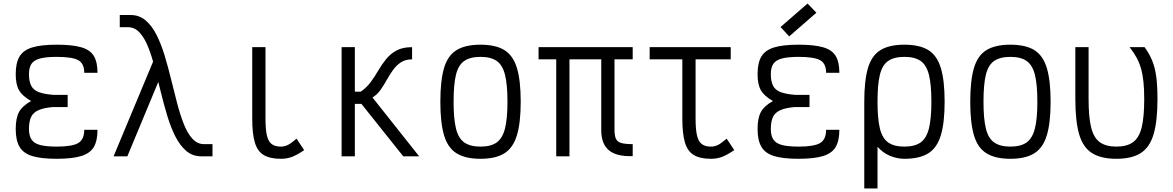

<svg xmlns="http://www.w3.org/2000/svg" viewBox="-20 -885 6640 1087"><path d="M301 14Q213 14 162.5 -1.5Q112 -17 90.5 -54Q69 -91 69 -154Q69 -217 88 -251.5Q107 -286 156 -313Q107 -341 88 -373.5Q69 -406 69 -465Q69 -529 90.5 -565Q112 -601 162.5 -616.5Q213 -632 301 -632Q389 -632 439.5 -617.5Q490 -603 511 -568.5Q532 -534 532 -473H457Q457 -525 423.5 -544Q390 -563 301 -563Q242 -563 207.5 -554Q173 -545 158.5 -524Q144 -503 144 -465Q144 -425 156.5 -400Q169 -375 199.5 -363.5Q230 -352 281 -348H363V-279H281Q230 -275 199.5 -262Q169 -249 156.5 -223.5Q144 -198 144 -154Q144 -117 158.5 -95Q173 -73 207.5 -64Q242 -55 301 -55Q390 -55 423.5 -75.5Q457 -96 457 -150H532Q532 -88 511 -52.5Q490 -17 439.5 -1.5Q389 14 301 14Z M1120 0Q1070 0 1034 -31Q998 -62 972 -114Q946 -166 926.5 -231Q907 -296 890 -365.5Q873 -435 856.5 -500Q840 -565 819.5 -617Q799 -669 771 -700Q743 -731 705 -731H658V-800H720Q769 -800 805 -769Q841 -738 867 -686Q893 -634 912.5 -569Q932 -504 949 -434.5Q966 -365 983 -300Q1000 -235 1020.5 -183Q1041 -131 1069 -100Q1097 -69 1135 -69H1183V0ZM623 0 870 -592 901 -481 701 0Z M1570 14Q1509 14 1473.5 -7Q1438 -28 1423 -77.5Q1408 -127 1408 -213V-618H1483V-213Q1483 -153 1491 -118.5Q1499 -84 1518 -69.5Q1537 -55 1570 -55Q1591 -55 1610 -64.5Q1629 -74 1659 -100L1702 -35Q1662 -8 1633.5 3Q1605 14 1570 14Z M1914 0V-618H1989V-366H2022Q2055 -388 2078.5 -420Q2102 -452 2122 -486.5Q2142 -521 2166.5 -551Q2191 -581 2225.5 -599.5Q2260 -618 2313 -618V-549Q2276 -549 2250.5 -532.5Q2225 -516 2206 -490Q2187 -464 2170.5 -434Q2154 -404 2135 -377Q2116 -350 2089 -333L2353 0H2263L2026 -297H1989V0Z M2700 14Q2615 14 2565 -17Q2515 -48 2494 -119Q2473 -190 2473 -309Q2473 -429 2494 -500Q2515 -571 2565 -601.5Q2615 -632 2700 -632Q2786 -632 2835.5 -601.5Q2885 -571 2906.5 -500Q2928 -429 2928 -309Q2928 -190 2906.5 -119Q2885 -48 2835.5 -17Q2786 14 2700 14ZM2700 -55Q2759 -55 2792 -78.5Q2825 -102 2839 -157.5Q2853 -213 2853 -309Q2853 -407 2839 -462Q2825 -517 2792 -540Q2759 -563 2700 -563Q2642 -563 2608.5 -540Q2575 -517 2561.5 -462Q2548 -407 2548 -309Q2548 -213 2561.5 -157.5Q2575 -102 2608.5 -78.5Q2642 -55 2700 -55Z M3562 -1Q3471 2 3427.5 -34Q3384 -70 3384 -148V-618H3562V-549H3029V-618H3562V-549H3459V-148Q3459 -116 3467.5 -98.5Q3476 -81 3498.5 -75Q3521 -69 3562 -69ZM3129 0V-593H3204V0Z M4005 14Q3944 14 3908.5 -7Q3873 -28 3858 -77.5Q3843 -127 3843 -213V-593H3918V-213Q3918 -153 3926 -118.5Q3934 -84 3953 -69.5Q3972 -55 4005 -55Q4026 -55 4045 -64.5Q4064 -74 4094 -100L4137 -35Q4097 -8 4068.5 3Q4040 14 4005 14ZM3658 -549V-618H4117V-549Z M4501 14Q4413 14 4362.5 -1.5Q4312 -17 4290.5 -54Q4269 -91 4269 -154Q4269 -217 4288 -251.5Q4307 -286 4356 -313Q4307 -341 4288 -373.5Q4269 -406 4269 -465Q4269 -529 4290.5 -565Q4312 -601 4362.5 -616.5Q4413 -632 4501 -632Q4589 -632 4639.5 -617.5Q4690 -603 4711 -568.5Q4732 -534 4732 -473H4657Q4657 -525 4623.5 -544Q4590 -563 4501 -563Q4442 -563 4407.5 -554Q4373 -545 4358.5 -524Q4344 -503 4344 -465Q4344 -425 4356.5 -400Q4369 -375 4399.5 -363.5Q4430 -352 4481 -348H4563V-279H4481Q4430 -275 4399.5 -262Q4369 -249 4356.5 -223.5Q4344 -198 4344 -154Q4344 -117 4358.5 -95Q4373 -73 4407.5 -64Q4442 -55 4501 -55Q4590 -55 4623.5 -75.5Q4657 -96 4657 -150H4732Q4732 -88 4711 -52.5Q4690 -17 4639.5 -1.5Q4589 14 4501 14ZM4448 -679 4399 -732 4552 -865 4602 -813Z M5100 14Q5059 14 5018 -3Q4977 -20 4944.5 -58Q4912 -96 4892.5 -158Q4873 -220 4873 -309Q4873 -429 4894 -500Q4915 -571 4965 -601.5Q5015 -632 5100 -632Q5186 -632 5235.5 -601.5Q5285 -571 5306.5 -500Q5328 -429 5328 -309Q5328 -190 5306.5 -119Q5285 -48 5235.5 -17Q5186 14 5100 14ZM4873 182V-309H4948V182ZM5100 -55Q5159 -55 5192 -78.5Q5225 -102 5239 -157.5Q5253 -213 5253 -309Q5253 -407 5239 -462Q5225 -517 5192 -540Q5159 -563 5100 -563Q5042 -563 5008.5 -540Q4975 -517 4961.5 -462Q4948 -407 4948 -309Q4948 -213 4961.5 -157.5Q4975 -102 5008.5 -78.5Q5042 -55 5100 -55Z M5700 14Q5615 14 5565 -17Q5515 -48 5494 -119Q5473 -190 5473 -309Q5473 -429 5494 -500Q5515 -571 5565 -601.5Q5615 -632 5700 -632Q5786 -632 5835.5 -601.5Q5885 -571 5906.5 -500Q5928 -429 5928 -309Q5928 -190 5906.5 -119Q5885 -48 5835.5 -17Q5786 14 5700 14ZM5700 -55Q5759 -55 5792 -78.5Q5825 -102 5839 -157.5Q5853 -213 5853 -309Q5853 -407 5839 -462Q5825 -517 5792 -540Q5759 -563 5700 -563Q5642 -563 5608.5 -540Q5575 -517 5561.5 -462Q5548 -407 5548 -309Q5548 -213 5561.5 -157.5Q5575 -102 5608.5 -78.5Q5642 -55 5700 -55Z M6300 14Q6213 14 6162 -18.5Q6111 -51 6089.5 -125Q6068 -199 6068 -324V-618H6143V-324Q6143 -222 6157.5 -163.5Q6172 -105 6206.5 -80Q6241 -55 6300 -55Q6360 -55 6394.5 -80Q6429 -105 6443.5 -163.5Q6458 -222 6458 -324Q6458 -381 6453.5 -423Q6449 -465 6439.5 -498Q6430 -531 6414 -560Q6398 -589 6375 -618H6460Q6487 -581 6503 -542Q6519 -503 6526 -451.5Q6533 -400 6533 -324Q6533 -199 6511 -125Q6489 -51 6438.5 -18.5Q6388 14 6300 14Z"/></svg>

Font: Victor Mono
Style: Regular
Weight: 400
Monospace: yes
Designer: Rune Bjørnerås
Version: Version 1.561;gftools[0.9.30]